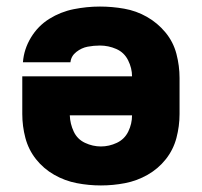

<svg xmlns="http://www.w3.org/2000/svg" viewBox="-20 -558 616 586"><path d="M288 8Q325 8 361.5 1Q398 -6 430.5 -24.5Q463 -43 486 -72Q509 -101 518.5 -137Q528 -173 528 -210V-320Q528 -357 518.5 -393.5Q509 -430 485 -459Q461 -488 428.5 -506.5Q396 -525 359 -531.5Q322 -538 285 -538Q245 -538 205 -530Q165 -522 130.5 -500.5Q96 -479 74.5 -443.5Q53 -408 50 -368H195Q197 -387 213 -399.5Q229 -412 247.5 -415.5Q266 -419 285 -419Q311 -419 335 -408.5Q359 -398 371 -374Q383 -350 383 -325H48V-210Q48 -173 57.5 -137Q67 -101 90 -72Q113 -43 145.5 -24.5Q178 -6 214.5 1Q251 8 288 8ZM288 -111Q263 -111 239.5 -122Q216 -133 205 -156.5Q194 -180 193 -206H383Q383 -180 371.5 -156.5Q360 -133 336.5 -122Q313 -111 288 -111Z"/></svg>

Font: Iosevka Sparkle Heavy
Style: Regular
Weight: 900
Designer: Belleve Invis
Foundry: Belleve Invis
Version: Version 4.5.0; ttfautohint (v1.8.3)